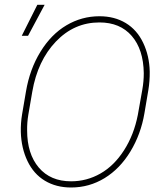

<svg xmlns="http://www.w3.org/2000/svg" viewBox="-20 -790 701 819"><path d="M283.2 9.8Q219.7 9.8 171.6 -19Q123.5 -47.9 97.2 -103Q70.8 -158.2 68.8 -227.1Q67.9 -264.6 74.2 -302.2L90.8 -399.9Q106.9 -495.1 152.6 -569.3Q198.2 -643.6 263.4 -682.1Q328.6 -720.7 404.3 -720.7Q468.3 -720.7 516.4 -691.7Q564.5 -662.6 590.8 -607.2Q617.2 -551.8 618.7 -484.4Q619.1 -443.4 612.8 -405.8L596.2 -307.6Q581.1 -217.8 536.4 -144Q491.7 -70.3 426.3 -30.3Q360.8 9.8 283.2 9.8ZM593.3 -478Q591.8 -579.1 542 -636.7Q492.2 -694.3 404.3 -694.3Q296.4 -694.3 218.5 -612.8Q140.6 -531.2 117.7 -398.9L100.6 -299.3Q95.2 -266.6 95.7 -233.9Q95.7 -133.8 145.5 -75.2Q195.3 -16.6 283.2 -16.6Q350.1 -16.6 408.4 -49.8Q466.8 -83 509 -148.9Q551.3 -214.8 567.9 -299.8L586.9 -406.7Q593.3 -442.4 593.3 -478ZM139.2 -769.5H170.4L99.6 -637.2H72.8Z"/></svg>

Font: Roboto Thin
Style: Italic
Weight: 250
Italic angle: -12°
Designer: Google
Version: Version 2.134; 2016